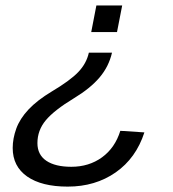

<svg xmlns="http://www.w3.org/2000/svg" viewBox="-20 -548 640 709"><path d="M308.1 -353.5H393.6Q381.8 -302.2 347.7 -262Q313.5 -221.7 252.9 -185.1Q180.2 -141.1 149.2 -104Q118.2 -66.9 118.2 -19.5Q118.2 23.4 151.1 45.7Q184.1 67.9 243.2 67.9Q308.6 67.9 356.7 33Q404.8 -2 424.3 -64.9L513.2 -59.1Q482.4 36.1 407.2 88.6Q332 141.1 230 141.1Q133.8 141.1 80.3 103.8Q26.9 66.4 26.9 -1.5Q26.9 -36.1 40 -72.8Q53.2 -109.4 85.2 -143.6Q117.2 -177.7 170.9 -210Q238.3 -250 268.8 -281.7Q299.3 -313.5 308.1 -353.5ZM431.2 -527.8 412.1 -429.7H316.9L335.9 -527.8Z"/></svg>

Font: Cousine
Style: Italic
Weight: 400
Italic angle: -12°
Monospace: yes
Designer: Steve Matteson
Foundry: Monotype Imaging Inc.
Version: Version 1.21